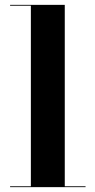

<svg xmlns="http://www.w3.org/2000/svg" viewBox="-20 -770 392 790"><path d="M21.5 -3.5H107V-746.5H21.5V-750H246.5V-3.5H332V0H21.5Z"/></svg>

Font: Bodoni* 48pt
Style: Bold
Weight: 700
Version: Version 2.3